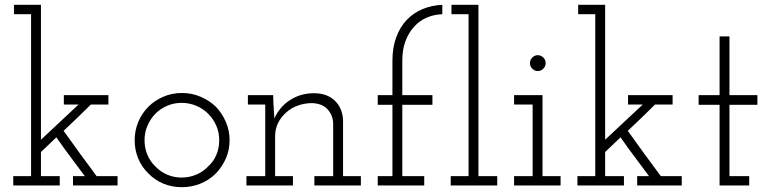

<svg xmlns="http://www.w3.org/2000/svg" viewBox="-20 -770 3199 797"><path d="M35 0H228V-39H150V-139L214 -200Q242 -159 272 -119.5Q302 -80 332 -39H283V0H468V-39H381Q346 -86 312 -132.5Q278 -179 244 -227Q276 -257 301.5 -281.5Q327 -306 357 -336H430V-375H245V-336H306L150 -190V-750H38V-711H109V-39H35Z M876 -50Q902 -77 917.5 -112Q933 -147 933 -188Q933 -228 917.5 -264Q902 -300 876 -327Q849 -353 812.5 -368.5Q776 -384 735 -384Q694 -384 658 -368.5Q622 -353 596 -327Q569 -300 554 -264Q539 -228 539 -188Q539 -147 554 -111.5Q569 -76 596 -50Q622 -23 657.5 -8Q693 7 735 7Q776 7 812.5 -8Q849 -23 876 -50ZM625 -79Q604 -99 592 -127Q580 -155 580 -188Q580 -220 592 -248Q604 -276 625 -298Q646 -319 674 -331Q702 -343 734 -343Q766 -343 794.5 -331Q823 -319 844 -298Q866 -276 878 -248Q890 -220 890 -188Q890 -155 878 -127Q866 -99 844 -79Q823 -57 794.5 -45Q766 -33 734 -33Q702 -33 674 -45Q646 -57 625 -79Z M1196 0V-39H1122V-205Q1122 -235 1134.5 -260Q1147 -285 1169 -304Q1189 -322 1217 -332Q1245 -342 1276 -342Q1318 -340 1339.5 -316.5Q1361 -293 1363 -260V-39H1285V0H1478V-39H1404V-271Q1402 -321 1370 -352Q1338 -383 1283 -383Q1227 -383 1183 -354Q1139 -325 1119 -278Q1118 -295 1117 -308.5Q1116 -322 1115 -339L1114 -375H1009V-336H1081V-39H1003V0Z M1741 0V-39H1650V-335H1775V-375H1650V-519Q1650 -564 1663 -599Q1676 -634 1699 -659Q1721 -684 1751.5 -697Q1782 -710 1816 -711V-750Q1772 -748 1734.5 -732.5Q1697 -717 1669 -688Q1641 -659 1625 -616Q1609 -573 1609 -518V-375H1548V-335H1609V-39H1548V0Z M2044 0V-39H1966V-750H1854V-711H1925V-39H1851V0Z M2307 0V-39H2232V-375H2114V-336H2191V-39H2114V0ZM2245 -508Q2245 -522 2235 -531.5Q2225 -541 2212 -541Q2200 -541 2190 -531.5Q2180 -522 2180 -508Q2180 -494 2190 -484.5Q2200 -475 2212 -475Q2225 -475 2235 -484.5Q2245 -494 2245 -508Z M2377 0H2570V-39H2492V-139L2556 -200Q2584 -159 2614 -119.5Q2644 -80 2674 -39H2625V0H2810V-39H2723Q2688 -86 2654 -132.5Q2620 -179 2586 -227Q2618 -257 2643.5 -281.5Q2669 -306 2699 -336H2772V-375H2587V-336H2648L2492 -190V-750H2380V-711H2451V-39H2377Z M3090 0V-39H3008V-335H3124V-375H3008V-619H2967V-375H2880V-335H2967V0Z"/></svg>

Font: Josefin Slab Thin
Style: Regular
Weight: 400
Version: Version 2.000